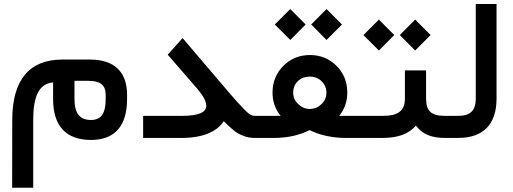

<svg xmlns="http://www.w3.org/2000/svg" viewBox="-20 -671 2496 934"><path d="M141.6 -87.4C141.6 -196.8 167 -264.6 238.3 -270V-188.5C238.3 -58.1 301.3 9.8 422.9 9.8C538.6 9.8 598.1 -58.6 598.1 -189V-210.4C598.1 -322.3 535.2 -381.3 417.5 -381.3H283.2C121.1 -381.3 39.6 -280.3 39.6 -87.4L39.1 232.4V242.2H141.6ZM410.2 -277.8C468.8 -277.8 494.1 -256.3 494.1 -210V-189.5C494.1 -117.7 471.2 -87.4 422.9 -87.4C368.2 -87.4 342.3 -118.7 342.3 -189.5V-277.8Z M1227.5 0C1235.8 0 1239.7 -17.1 1239.7 -51.8V-57.1C1239.7 -90.8 1235.8 -107.4 1227.5 -107.4H1223.1C1213.4 -107.4 1205.1 -109.4 1197.8 -113.3C1190.4 -117.2 1179.7 -127 1164.6 -142.6C1149.4 -157.7 1125.5 -184.1 1093.3 -221.7L868.2 -485.8L795.9 -404.8L938.5 -240.7C968.3 -206.1 983.4 -177.7 983.4 -156.2C983.4 -123.5 943.8 -107.4 864.3 -107.4H676.3V0H863.8C965.8 0 1035.6 -30.3 1068.4 -81.5C1077.6 -72.3 1085.4 -64.5 1091.8 -59.1C1103.5 -47.9 1122.6 -30.8 1136.7 -22.9C1160.2 -9.3 1186.5 0 1219.7 0Z M1726.6 0C1734.9 0 1738.8 -17.1 1738.8 -51.8V-57.1C1738.8 -90.8 1734.9 -107.4 1726.6 -107.4H1630.4C1656.2 -140.1 1669.4 -177.7 1669.4 -220.7C1669.4 -272.5 1651.9 -315.9 1616.7 -351.1C1581.5 -385.7 1538.6 -403.3 1487.8 -403.3C1436.5 -403.3 1393.6 -385.7 1358.4 -350.6C1323.2 -314.9 1305.7 -271.5 1305.7 -220.2C1305.7 -177.7 1318.8 -140.1 1345.2 -107.4H1222.7C1214.4 -107.4 1210.4 -90.8 1210.4 -57.1V-51.8C1210.4 -17.1 1214.4 0 1222.7 0H1312C1377.9 0 1436 -12.7 1486.3 -38.1C1540 -10.7 1606 0 1660.2 0ZM1567.9 -219.7C1567.9 -198.2 1560.1 -179.7 1543.9 -164.6C1527.8 -148.9 1509.3 -141.1 1487.3 -141.1C1465.3 -141.1 1446.8 -148.9 1430.7 -164.6C1414.6 -179.7 1406.2 -198.2 1406.2 -219.7C1406.2 -242.7 1414.1 -261.7 1429.2 -276.4C1444.3 -291 1463.9 -298.3 1487.3 -298.3C1510.3 -298.3 1529.8 -290.5 1544.9 -275.4C1560.1 -260.3 1567.9 -241.7 1567.9 -219.7ZM1568.4 -476.6 1643.6 -551.8 1568.4 -627 1493.7 -551.8ZM1392.1 -476.6 1466.8 -551.8 1392.1 -627 1316.9 -551.8Z M2154.8 0C2163.1 0 2167 -17.1 2167 -51.8V-57.1C2167 -90.8 2163.1 -107.4 2154.8 -107.4H2144C2075.7 -107.4 2052.7 -132.3 2052.7 -192.9V-328.6H1949.7V-192.9C1949.7 -133.8 1919.9 -107.4 1841.8 -107.4H1721.7C1713.4 -107.4 1709.5 -90.8 1709.5 -57.1V-51.8C1709.5 -17.1 1713.4 0 1721.7 0H1839.4C1916 0 1967.8 -19 2003.4 -60.1C2033.2 -19 2077.6 0 2144.5 0ZM1823.2 -425.3 1897.9 -500.5 1823.2 -575.7 1748 -500.5ZM1999.5 -425.3 2074.7 -500.5 1999.5 -575.7 1924.8 -500.5Z M2149.9 -107.4C2141.6 -107.4 2137.7 -90.8 2137.7 -57.1V-51.8C2137.7 -17.1 2141.6 0 2149.9 0H2209C2331.5 0 2395.5 -66.9 2395.5 -191.4V-651.4H2294.4V-190.9C2294.4 -133.8 2268.1 -107.4 2209.5 -107.4Z"/></svg>

Font: Shabnam Medium
Style: Regular
Weight: 500
Foundry: DejaVu fonts team - Redesigned by Saber Rastikerdar - Based on Vazir font
Version: Version 5.0.1